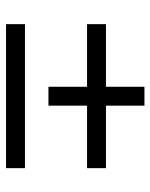

<svg xmlns="http://www.w3.org/2000/svg" viewBox="49 -630 501 640"><g transform="rotate(90 300.0 -309.5)"><path d="M268.7 -220V-348.7H60V-411.7H268.7V-540H331.7V-411.7H540V-348.7H331.7V-220ZM60 -78.7V-141.7H540V-78.7Z"/></g></svg>

Font: Manrope
Style: Regular
Weight: 400
Designer: Mikhail Sharanda
Foundry: Mikhail Sharanda
Version: Version 4.503